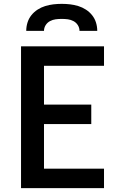

<svg xmlns="http://www.w3.org/2000/svg" viewBox="-20 -975 640 995"><path d="M89 0V-735H519V-634H208V-433H453V-332H208V-101H519V0ZM116 -815Q116 -837 122.5 -858Q129 -879 142.5 -896Q156 -913 174.5 -925Q193 -937 214 -943.5Q235 -950 256.5 -952.5Q278 -955 300 -955Q322 -955 343.5 -952.5Q365 -950 386 -943.5Q407 -937 425.5 -925Q444 -913 457.5 -896Q471 -879 477.5 -858Q484 -837 484 -815H392Q392 -831 383.5 -844.5Q375 -858 361 -865.5Q347 -873 331.5 -875Q316 -877 300 -877Q284 -877 268.5 -875Q253 -873 239 -865.5Q225 -858 216.5 -844.5Q208 -831 208 -815Z"/></svg>

Font: Iosevka Aile
Style: Bold
Weight: 700
Designer: Belleve Invis
Foundry: Belleve Invis
Version: Version 28.0.1; ttfautohint (v1.8.4)